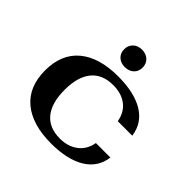

<svg xmlns="http://www.w3.org/2000/svg" viewBox="-177 -856 1031 1031"><g transform="rotate(45 338.0 -341.0)"><path d="M48 -245Q48 -369 126.5 -434.5Q205 -500 349 -500Q472 -500 544 -456Q616 -412 627 -328H517Q507 -386 466.5 -417Q426 -448 363 -448Q281 -448 238.5 -396Q196 -344 196 -245Q196 -146 238.5 -94Q281 -42 363 -42Q424 -42 465.5 -73.5Q507 -105 517 -162H627Q616 -78 543.5 -34Q471 10 349 10Q205 10 126.5 -55.5Q48 -121 48 -245ZM268 -626Q268 -655 287.5 -673.5Q307 -692 338 -692Q369 -692 388.5 -673.5Q408 -655 408 -626Q408 -596 388.5 -578Q369 -560 338 -560Q307 -560 287.5 -578Q268 -596 268 -626Z"/></g></svg>

Font: Fahkwang
Style: Bold
Weight: 700
Designer: Suppakit Chalermlarp | Katatrad Co.,Ltd.
Foundry: Cadson Demak Co.,Ltd.
Version: Version 1.000; ttfautohint (v1.6)